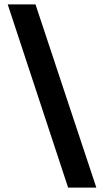

<svg xmlns="http://www.w3.org/2000/svg" viewBox="-20 -767 472 871"><path d="M417 84 141 -747H15L289 84Z"/></svg>

Font: HB Figtree Prototype
Style: Bold
Weight: 700
Designer: Alfredo Marco Pradil
Foundry: Hanken Design Co.®
Version: Version 1.002;Glyphs 3.2 (3228)